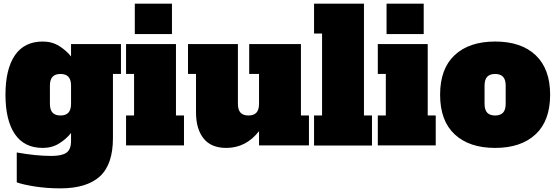

<svg xmlns="http://www.w3.org/2000/svg" viewBox="-20 -798 3054 1054"><path d="M72 203V39Q178 58 262 58Q319 58 344.5 40.5Q370 23 370 -25V-68Q345 -36 305.5 -11Q266 14 215 14Q113 14 61.5 -62Q10 -138 10 -278Q10 -418 61.5 -494Q113 -570 215 -570Q266 -570 305.5 -545Q345 -520 370 -488V-556H644V-392H600V-40Q600 105 528 170.5Q456 236 311 236Q239 236 173.5 226Q108 216 72 203ZM370 -228V-328Q370 -361 355.5 -376.5Q341 -392 312 -392Q283 -392 268.5 -376.5Q254 -361 254 -328V-228Q254 -195 268.5 -179.5Q283 -164 312 -164Q341 -164 355.5 -179.5Q370 -195 370 -228Z M720 -611V-778H924V-611ZM672 0V-164H716V-392H672V-556H946V-164H990V0Z M1676 -164V0H1402V-78Q1330 14 1222 14Q1139 14 1097.5 -38Q1056 -90 1056 -181V-392H1012V-556H1286V-228Q1286 -195 1300.5 -179.5Q1315 -164 1344 -164Q1373 -164 1387.5 -179.5Q1402 -195 1402 -228V-392H1348V-556H1632V-164Z M1704 1V-164H1748V-614H1704V-778H1978V-164H2022V1Z M2102 -611V-778H2306V-611ZM2054 0V-164H2098V-392H2054V-556H2328V-164H2372V0Z M2396 -278Q2396 -421 2476 -495.5Q2556 -570 2698 -570Q2842 -570 2921 -494.5Q3000 -419 3000 -278Q3000 -135 2920 -60.5Q2840 14 2698 14Q2556 14 2476 -60.5Q2396 -135 2396 -278ZM2756 -228V-328Q2756 -361 2741.5 -376.5Q2727 -392 2698 -392Q2669 -392 2654.5 -376.5Q2640 -361 2640 -328V-228Q2640 -195 2654.5 -179.5Q2669 -164 2698 -164Q2727 -164 2741.5 -179.5Q2756 -195 2756 -228Z"/></svg>

Font: Alfa Slab One
Style: Regular
Weight: 400
Designer: JM Sole
Foundry: JM Sole
Version: Version 2.000